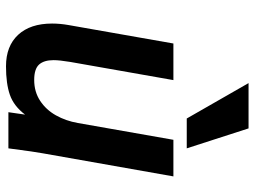

<svg xmlns="http://www.w3.org/2000/svg" viewBox="-124 -716 848 640"><g transform="rotate(90 300.0 -396.0)"><path d="M58.5 -145.5Q58.5 -172.5 63.5 -200.5L125 -550H247L186.5 -206.5Q180.5 -170.5 180.5 -150.5Q180.5 -118.5 195.2 -102.2Q210 -86 246.5 -86Q286 -86 316 -105.8Q346 -125.5 364.5 -158.5Q383 -191.5 390 -231.5L446 -550H568L491 -114.5Q484 -73.5 480 -40.5L474.5 0H354L362 -55.5Q333.5 -18 296.2 -5Q259 8 201 8Q133.5 8 96 -32.5Q58.5 -73 58.5 -145.5ZM257 -800.5H408L474.5 -594.5H375Z"/></g></svg>

Font: JuliaMono
Style: Bold Italic
Weight: 700
Italic angle: -9°
Monospace: yes
Designer: cormullion
Foundry: corm
Version: Version 0.057; ttfautohint (v1.8.4)